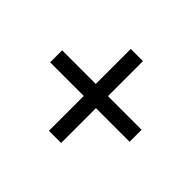

<svg xmlns="http://www.w3.org/2000/svg" viewBox="-116 -755 803 803"><g transform="rotate(45 286.0 -353.0)"><path d="M321 -388H520V-317H321V-111H249V-317H50V-388H249V-595H321Z"/></g></svg>

Font: Noto Sans Modi
Style: Regular
Weight: 400
Designer: Monotype Design Team
Foundry: Monotype Imaging Inc.
Version: Version 2.003; ttfautohint (v1.8.4.7-5d5b)